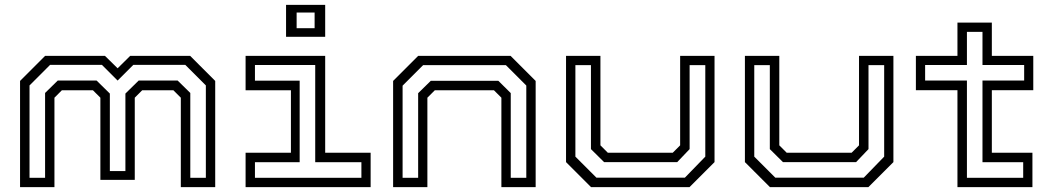

<svg xmlns="http://www.w3.org/2000/svg" viewBox="-20 -770 4334 790"><path d="M62.5 0V-437L165.5 -540H412L464 -489L515.5 -540H762.5L865.5 -437V0H724V-368L693.5 -398.5H565L534.5 -368V-30H393V-368L362.5 -398.5H234.5L204 -368V0ZM101.5 -38.5H165.5V-387.5L217.5 -438.5H377.5L432 -385V-66H496V-385L550.5 -438.5H711L763 -387.5V-38.5H827V-418.5L742.5 -503H528.5L464 -438.5L399.5 -503H186L101.5 -418.5Z M1157 -618.5V-750H1318V-618.5ZM1200.5 -654H1274.5V-718.5H1200.5ZM990.5 0V-141.5H1177V-398.5H990.5V-540H1318V-141.5H1505V0ZM1029 -38.5H1467V-102.5H1277V-502.5H1029V-438H1213V-102.5H1029Z M1597.5 0V-437L1700.5 -540H2081L2184 -437V0H2043V-368L2012.5 -398.5H1769L1738.5 -368V0ZM1636.5 -38.5H1700.5V-386.5L1752.5 -437.5H2030.5L2081.5 -387V-38.5H2145.5V-418L2061.5 -502H1721L1636.5 -417.5Z M2412 0 2309 -103V-540H2450.5V-172L2481 -141.5H2748L2778.5 -172V-540H2920V-103L2817 0ZM2434 -39H2798L2882 -125.5V-502H2817.5V-156.5L2766.5 -103H2465.5L2411.5 -156.5V-502H2347.5V-125.5Z M3148 0 3045 -103V-540H3186.5V-172L3217 -141.5H3484L3514.5 -172V-540H3656V-103L3553 0ZM3170 -39H3534L3618 -125.5V-502H3553.5V-156.5L3502.5 -103H3201.5L3147.5 -156.5V-502H3083.5V-125.5Z M3919.5 0V-399H3748.5V-540H3919.5V-677H4061V-540H4231.5V-399H4061V-141.5H4228V0ZM3958.5 -38.5H4190V-102.5H4022.5V-438.5H4194V-502.5H4022.5V-639H3958.5V-502.5H3786.5V-438.5H3958.5Z"/></svg>

Font: Tourney Expanded
Style: Regular
Weight: 400
Width: 7
Designer: Tyler Finck
Foundry: Etcetera Type Co
Version: Version 1.010; ttfautohint (v1.8.3)